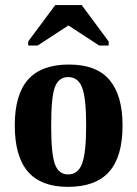

<svg xmlns="http://www.w3.org/2000/svg" viewBox="-20 -725 540 755"><path d="M461.9 -231.9Q461.9 -108.4 408.9 -49.3Q356 9.8 247.1 9.8Q141.6 9.8 89.8 -50Q38.1 -109.9 38.1 -231.9Q38.1 -353.5 90.6 -412.4Q143.1 -471.2 251 -471.2Q359.9 -471.2 410.9 -410.4Q461.9 -349.6 461.9 -231.9ZM318.8 -231.9Q318.8 -339.4 303 -380.6Q287.1 -421.9 248 -421.9Q210.4 -421.9 195.8 -382.3Q181.2 -342.8 181.2 -231.9Q181.2 -119.1 196 -79.1Q210.9 -39.1 248 -39.1Q286.6 -39.1 302.7 -81.3Q318.8 -123.5 318.8 -231.9ZM90.8 -545.9V-562L197.3 -705.1H301.3L407.2 -562V-545.9H370.1L249 -625L127.9 -545.9Z"/></svg>

Font: Tinos
Style: Bold
Weight: 700
Designer: Steve Matteson
Foundry: Monotype Imaging Inc.
Version: Version 1.23